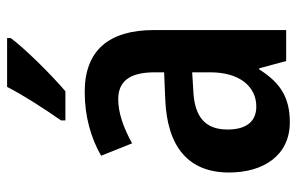

<svg xmlns="http://www.w3.org/2000/svg" viewBox="-164 -642 816 527"><g transform="rotate(-90 243.5 -378.0)"><path d="M403 -756V-766H269C246 -721 211 -667 177 -618V-606H257C303 -645 375 -718 403 -756ZM255 -553C188 -553 129 -536 80 -508L114 -423C158 -447 198 -461 235 -461C284 -461 309 -430 309 -361V-335L236 -332C104 -327 34 -268 34 -157C34 -62 81 10 172 10C241 10 281 -17 317 -74H320L340 0H425V-363C425 -488 368 -553 255 -553ZM260 -255 309 -258V-208C309 -128 270 -82 215 -82C176 -82 152 -107 152 -161C152 -220 184 -252 260 -255Z"/></g></svg>

Font: Noto Sans Lao UI Cond SemBd
Style: Regular
Weight: 600
Width: 3
Designer: Monotype Design Team
Foundry: Monotype Imaging Inc.
Version: Version 2.000